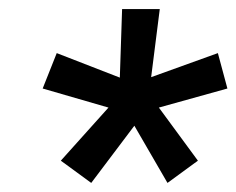

<svg xmlns="http://www.w3.org/2000/svg" viewBox="-20 -756 521 423"><path d="M181 -353 114 -402 219 -519 74 -561 105 -639 244 -585 249 -736H332L313 -586L460 -639L481 -561L330 -519L416 -402L349 -353L276 -479Z"/></svg>

Font: Mulish ExtraLight
Style: Italic
Weight: 200
Italic angle: -9°
Designer: Vernon Adams
Foundry: Vernon Adams
Version: Version 3.603